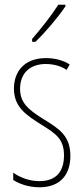

<svg xmlns="http://www.w3.org/2000/svg" viewBox="-20 -783 352 813"><path d="M257 -756V-763H227C193 -711 161 -671 116 -618V-606H130C169 -643 224 -707 257 -756ZM278 -123C278 -210 228 -239 162 -280C98 -320 65 -349 65 -407C65 -475 109 -512 174 -512C206 -512 240 -503 262 -487L275 -510C249 -527 213 -537 175 -537C82 -537 39 -479 39 -408C39 -330 90 -296 157 -254C216 -217 251 -195 251 -125C251 -56 217 -16 147 -16C105 -16 65 -31 36 -52V-21C59 -6 98 10 147 10C235 10 278 -43 278 -123Z"/></svg>

Font: Noto Sans Sinhala ExtraCondensed Thin
Style: Regular
Weight: 100
Width: 2
Designer: Jelle Bosma - Monotype Design Team
Foundry: Monotype Imaging Inc.
Version: Version 2.006